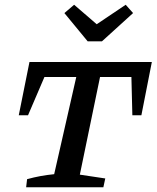

<svg xmlns="http://www.w3.org/2000/svg" viewBox="-20 -788 659 808"><path d="M619 -527 575 -303H537L533 -464H401L316 -53L423 -37L415 0H90L94 -34Q123 -42 150.5 -47Q178 -52 208 -55L301 -464H167L98 -303H59L104 -527ZM349 -614 251 -733 292 -768 387 -686 509 -768 540 -733 409 -614Z"/></svg>

Font: Piazzolla SC Medium
Style: Italic
Weight: 500
Italic angle: -11.3°
Designer: Juan Pablo del Peral
Foundry: Huerta Tipografica
Version: Version 1.330